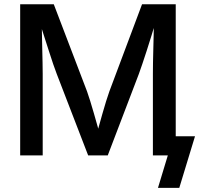

<svg xmlns="http://www.w3.org/2000/svg" viewBox="-20 -748 958 924"><path d="M77.1 0V-727.5H238.8L398.9 -308.1Q405.3 -290 414.1 -262Q422.9 -233.9 432.1 -201.7Q441.4 -169.4 450 -138.7Q458.5 -107.9 464.4 -84H440.4Q446.8 -106.9 455.1 -137.5Q463.4 -168 472.7 -200.2Q481.9 -232.4 490.7 -261Q499.5 -289.6 506.3 -308.1L663.6 -727.5H825.7V0H715.8V-392.6Q715.8 -415.5 716.3 -446.3Q716.8 -477.1 717.8 -511.2Q718.8 -545.4 719.5 -580.3Q720.2 -615.2 720.7 -647.5H730.5Q719.7 -611.3 708.3 -574.5Q696.8 -537.6 685.8 -503.2Q674.8 -468.8 665 -440.2Q655.3 -411.6 648.4 -392.6L498.5 0H404.3L252.9 -392.6Q245.6 -411.1 236.1 -439.2Q226.6 -467.3 215.6 -501.5Q204.6 -535.6 192.6 -573Q180.7 -610.4 168.9 -647.5H180.7Q181.2 -617.2 181.9 -583Q182.6 -548.8 183.3 -514.2Q184.1 -479.5 184.8 -448Q185.5 -416.5 185.5 -392.6V0ZM740.2 156.2 787.6 0H752.9V-92.3H918.5L842.8 156.2Z"/></svg>

Font: Inter 18pt Medium
Style: Regular
Weight: 500
Designer: Rasmus Andersson
Foundry: rsms
Version: Version 4.001;git-66647c0bb